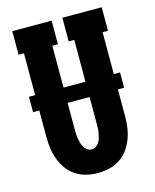

<svg xmlns="http://www.w3.org/2000/svg" viewBox="-112 -812 724 896"><g transform="rotate(-15 250.0 -363.5)"><path d="M250 8Q222 8 195 1.5Q168 -5 144.5 -20Q121 -35 104.5 -57.5Q88 -80 78 -106Q68 -132 64 -159.5Q60 -187 60 -215V-621H34V-735H224V-621H197V-215Q197 -204 197.5 -193Q198 -182 200 -171Q202 -160 205 -149Q208 -138 214 -128.5Q220 -119 229.5 -112.5Q239 -106 250 -106Q261 -106 270.5 -112.5Q280 -119 286 -128.5Q292 -138 295 -149Q298 -160 300 -171Q302 -182 302.5 -193Q303 -204 303 -215V-621H276V-735H466V-621H440V-215Q440 -187 436 -159.5Q432 -132 422 -106Q412 -80 395.5 -57.5Q379 -35 355.5 -20Q332 -5 305 1.5Q278 8 250 8ZM470 -345H30V-419H470Z"/></g></svg>

Font: Iosevka Curly Slab Heavy
Style: Regular
Weight: 900
Monospace: yes
Designer: Belleve Invis
Foundry: Belleve Invis
Version: Version 22.1.2; ttfautohint (v1.8.4)